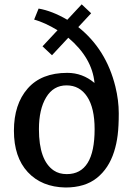

<svg xmlns="http://www.w3.org/2000/svg" viewBox="-20 -832 595 862"><path d="M153.3 -793.5Q213.9 -783.2 282.2 -743.2L346.7 -812.5L389.2 -772.5L331.5 -710.4Q457 -610.4 498 -443.4Q513.2 -381.3 513.2 -323.2Q513.2 -265.1 508.3 -225.6Q503.4 -186 492.2 -150.9Q468.3 -75.7 414.8 -33Q361.3 9.8 273.9 9.8Q167 7.8 104.7 -59.3Q42.5 -126.5 42.5 -245.1Q42.5 -363.8 104 -434.3Q165.5 -504.9 282.2 -504.9Q350.6 -504.9 404.3 -459.5Q394 -571.8 286.6 -662.6L213.4 -584L170.9 -624L238.3 -696.3Q180.7 -731 133.3 -744.1ZM279.8 -50.3Q404.8 -50.3 404.8 -252Q404.8 -347.2 371.3 -397.9Q337.9 -448.7 278.8 -448.7Q219.7 -448.7 187.3 -395Q154.8 -341.3 154.8 -252Q154.8 -111.3 221.7 -66.4Q245.6 -50.3 279.8 -50.3Z"/></svg>

Font: Arbutus Slab
Style: Regular
Weight: 400
Version: Version 1.002; ttfautohint (v0.92) -l 10 -r 16 -G 200 -x 7 -